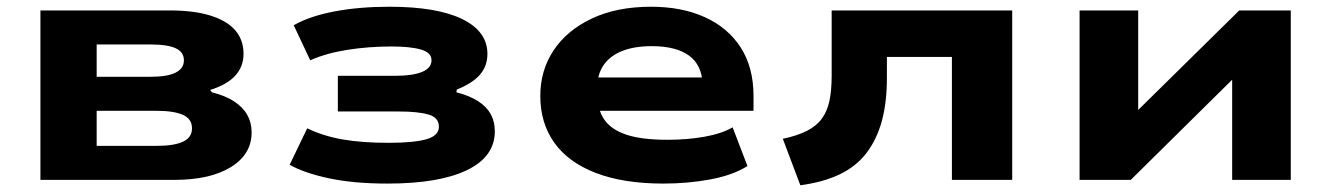

<svg xmlns="http://www.w3.org/2000/svg" viewBox="-20 -534 3952 570"><path d="M100 0V-503H484Q555 -503 604 -488Q653 -473 678 -444.5Q703 -416 703 -374Q703 -337 679 -310Q655 -283 604 -267L609 -260Q649 -250 675 -233Q701 -216 714 -193Q727 -170 727 -141Q727 -76 665.5 -38Q604 0 498 0ZM267 -101H446Q497 -101 523.5 -113.5Q550 -126 550 -153Q550 -181 523 -193Q496 -205 446 -205H267ZM267 -306H426Q477 -306 501.5 -318.5Q526 -331 526 -355Q526 -379 502 -390.5Q478 -402 426 -402H267Z M1130 11Q1029 11 955 -5Q881 -21 840 -45L892 -153Q940 -130 997.5 -120Q1055 -110 1134 -110Q1208 -110 1245.5 -120.5Q1283 -131 1283 -158Q1283 -185 1252 -194Q1221 -203 1165 -203H983V-309H1155Q1205 -309 1233 -320.5Q1261 -332 1261 -355Q1261 -378 1229.5 -387Q1198 -396 1143 -396Q1074 -396 1011 -386Q948 -376 901 -355L852 -459Q899 -486 972.5 -500Q1046 -514 1136 -514Q1277 -514 1352 -477.5Q1427 -441 1427 -374Q1427 -338 1405 -312.5Q1383 -287 1336 -268L1335 -260Q1374 -250 1399.5 -233.5Q1425 -217 1437 -195Q1449 -173 1449 -144Q1449 -69 1366.5 -29Q1284 11 1130 11Z M1949 11Q1831 11 1749 -20.5Q1667 -52 1625.5 -110.5Q1584 -169 1584 -249Q1584 -325 1623.5 -384.5Q1663 -444 1737 -479Q1811 -514 1913 -514Q2004 -514 2072.5 -483Q2141 -452 2179 -393Q2217 -334 2217 -249V-205H1725V-304H2086L2066 -283Q2064 -341 2025.5 -369Q1987 -397 1915 -397Q1864 -397 1828 -383Q1792 -369 1772.5 -341.5Q1753 -314 1753 -273V-256Q1753 -211 1773 -180.5Q1793 -150 1838.5 -134.5Q1884 -119 1962 -119Q2020 -119 2071 -128Q2122 -137 2155 -156L2199 -41Q2156 -14 2089.5 -1.5Q2023 11 1949 11Z M2356 16 2304 -122Q2347 -131 2375.5 -145.5Q2404 -160 2420 -182Q2436 -204 2442.5 -235Q2449 -266 2449 -309V-503H2985V0H2806V-365H2613V-303Q2613 -230 2598 -175Q2583 -120 2552.5 -80Q2522 -40 2473 -16.5Q2424 7 2356 16Z M3185 0V-503H3359V-181H3332L3659 -503H3812V0H3638V-324H3665L3337 0Z"/></svg>

Font: Nunito Sans 7pt Expanded ExtraBold
Style: Regular
Weight: 800
Width: 7
Designer: Vernon Adams
Foundry: Vernon Adams
Version: Version 3.101;gftools[0.9.27]